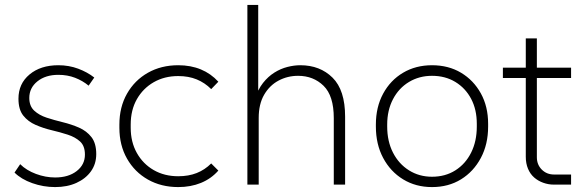

<svg xmlns="http://www.w3.org/2000/svg" viewBox="-20 -750 2371 780"><path d="M204 10Q156 10 111 -6Q66 -22 39 -49L62 -83Q87 -58 126 -43.5Q165 -29 204 -29Q258 -29 291.5 -55Q325 -81 325 -122Q325 -157 305.5 -175Q286 -193 255 -203Q224 -213 190 -221Q156 -229 125 -242.5Q94 -256 74.5 -280.5Q55 -305 55 -349Q55 -410 100 -447.5Q145 -485 217 -485Q260 -485 297.5 -471Q335 -457 363 -435L340 -402Q316 -422 285 -434Q254 -446 217 -446Q165 -446 132 -419.5Q99 -393 99 -352Q99 -319 119 -300.5Q139 -282 169.5 -272Q200 -262 235 -253.5Q270 -245 301 -231.5Q332 -218 351.5 -193Q371 -168 371 -124Q371 -84 349.5 -54Q328 -24 290.5 -7Q253 10 204 10Z M704 10Q635 10 581 -20.5Q527 -51 496 -105.5Q465 -160 465 -231V-244Q465 -315 496 -369.5Q527 -424 581 -454.5Q635 -485 704 -485Q755 -485 796 -468Q837 -451 867 -418L838 -388Q812 -414 779 -427.5Q746 -441 704 -441Q648 -441 604.5 -416Q561 -391 536 -347Q511 -303 511 -244V-231Q511 -173 536 -128.5Q561 -84 604.5 -59Q648 -34 704 -34Q746 -34 779 -47Q812 -60 838 -86L867 -57Q838 -24 796.5 -7Q755 10 704 10Z M985 0V-730H1029V-349H1016Q1028 -387 1048.5 -413Q1069 -439 1094.5 -455Q1120 -471 1147.5 -478Q1175 -485 1200 -485Q1280 -485 1331 -434.5Q1382 -384 1382 -276V0H1336V-270Q1336 -361 1294.5 -401.5Q1253 -442 1191 -442Q1148 -442 1111.5 -422.5Q1075 -403 1053 -365Q1031 -327 1031 -271V0Z M1735 10Q1669 10 1617.5 -21.5Q1566 -53 1536.5 -108.5Q1507 -164 1507 -236V-244Q1507 -315 1536.5 -369.5Q1566 -424 1617.5 -454.5Q1669 -485 1735 -485Q1802 -485 1853 -454.5Q1904 -424 1933.5 -370.5Q1963 -317 1963 -247V-236Q1963 -164 1933.5 -108.5Q1904 -53 1853 -21.5Q1802 10 1735 10ZM1735 -32Q1789 -32 1830 -58Q1871 -84 1894 -130Q1917 -176 1917 -236V-247Q1917 -305 1894 -348.5Q1871 -392 1830 -417Q1789 -442 1735 -442Q1683 -442 1641.5 -417Q1600 -392 1576.5 -347Q1553 -302 1553 -244V-236Q1553 -176 1576.5 -130Q1600 -84 1641.5 -58Q1683 -32 1735 -32Z M2230 0Q2208 0 2187 -7.5Q2166 -15 2150 -29Q2134 -43 2125 -64.5Q2116 -86 2116 -113V-594H2161V-111Q2161 -81 2181 -61Q2201 -41 2231 -41H2300V0ZM2023 -433V-475H2300V-433Z"/></svg>

Font: SUSE Thin ExtraLight
Style: Regular
Weight: 250
Version: Version 1.000